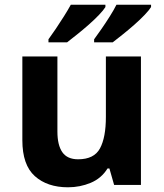

<svg xmlns="http://www.w3.org/2000/svg" viewBox="-20 -786 697 816"><path d="M579 -546V0H465L445 -70H437Q411 -28 365.5 -9Q320 10 269 10Q181 10 128 -37.5Q75 -85 75 -190V-546H224V-227Q224 -169 245 -139Q266 -109 312 -109Q380 -109 405 -155.5Q430 -202 430 -289V-546ZM622 -766V-756Q614 -743 595 -723Q576 -703 551 -681Q526 -659 501.5 -639.5Q477 -620 459 -606H380V-619Q394 -638 412 -664Q430 -690 447 -717Q464 -744 475 -766ZM428 -766V-756Q420 -743 401 -723Q382 -703 357 -681Q332 -659 307.5 -639.5Q283 -620 265 -606H186V-619Q200 -638 217.5 -664Q235 -690 252 -717Q269 -744 281 -766Z"/></svg>

Font: Noto IKEA Latin
Style: Bold
Weight: 700
Designer: Monotype Design Team
Foundry: Monotype Imaging Inc.
Version: Version 1.0